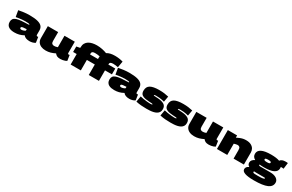

<svg xmlns="http://www.w3.org/2000/svg" viewBox="258 -2682 7362 4834"><g transform="rotate(30 3939.0 -265.0)"><path d="M28 -165Q28 -218 52 -252Q76 -286 130 -305Q184 -324 273.5 -332Q363 -340 493 -343V-345Q493 -363 461 -368Q429 -373 362 -373Q324 -373 274.5 -368.5Q225 -364 178 -357Q131 -350 99 -343L68 -525Q136 -539 217.5 -549.5Q299 -560 382 -560Q527 -560 616 -537.5Q705 -515 745.5 -468.5Q786 -422 786 -350V-233Q786 -210 793.5 -201Q801 -192 811 -192Q817 -192 825 -192.5Q833 -193 840 -196L864 -37Q833 -14 789.5 -2Q746 10 701 10Q641 10 595.5 -7.5Q550 -25 527 -59Q460 -22 397 -6Q334 10 259 10Q218 10 177 2.5Q136 -5 102.5 -24Q69 -43 48.5 -77.5Q28 -112 28 -165ZM337 -170Q337 -156 349.5 -147Q362 -138 384 -138Q397 -138 418.5 -142.5Q440 -147 461 -155.5Q482 -164 493 -175V-217Q426 -215 392.5 -209.5Q359 -204 348 -194.5Q337 -185 337 -170Z M1171 10Q1093 10 1035.5 -15.5Q978 -41 946.5 -88Q915 -135 915 -198V-550H1215V-292Q1215 -240 1237.5 -218.5Q1260 -197 1297 -197Q1321 -197 1343 -201Q1365 -205 1399 -217V-550H1699V-223Q1699 -207 1707.5 -199.5Q1716 -192 1728 -192Q1742 -192 1753 -197L1777 -37Q1759 -24 1729 -13.5Q1699 -3 1664.5 3.5Q1630 10 1597 10Q1533 10 1498.5 -7.5Q1464 -25 1438 -60Q1370 -26 1307.5 -8Q1245 10 1171 10Z M1895 0V-305H1791V-464L1895 -484V-500Q1895 -571 1922.5 -619Q1950 -667 1997 -695.5Q2044 -724 2104 -737Q2164 -750 2230 -750Q2310 -750 2387.5 -734Q2465 -718 2523 -694Q2608 -750 2756 -750Q2817 -750 2878.5 -741.5Q2940 -733 2991 -717L2959 -536Q2933 -543 2891 -548Q2849 -553 2817 -553Q2771 -553 2744.5 -539Q2718 -525 2718 -494V-474H2919V-305H2718V0H2422V-305H2191V0ZM2191 -464H2422V-500Q2422 -522 2425 -543Q2393 -551 2354.5 -554.5Q2316 -558 2284 -558Q2191 -558 2191 -498Z M2929 -165Q2929 -218 2953 -252Q2977 -286 3031 -305Q3085 -324 3174.5 -332Q3264 -340 3394 -343V-345Q3394 -363 3362 -368Q3330 -373 3263 -373Q3225 -373 3175.5 -368.5Q3126 -364 3079 -357Q3032 -350 3000 -343L2969 -525Q3037 -539 3118.5 -549.5Q3200 -560 3283 -560Q3428 -560 3517 -537.5Q3606 -515 3646.5 -468.5Q3687 -422 3687 -350V-233Q3687 -210 3694.5 -201Q3702 -192 3712 -192Q3718 -192 3726 -192.5Q3734 -193 3741 -196L3765 -37Q3734 -14 3690.5 -2Q3647 10 3602 10Q3542 10 3496.5 -7.5Q3451 -25 3428 -59Q3361 -22 3298 -6Q3235 10 3160 10Q3119 10 3078 2.5Q3037 -5 3003.5 -24Q2970 -43 2949.5 -77.5Q2929 -112 2929 -165ZM3238 -170Q3238 -156 3250.5 -147Q3263 -138 3285 -138Q3298 -138 3319.5 -142.5Q3341 -147 3362 -155.5Q3383 -164 3394 -175V-217Q3327 -215 3293.5 -209.5Q3260 -204 3249 -194.5Q3238 -185 3238 -170Z M3796 -19 3825 -186Q3868 -175 3923.5 -166Q3979 -157 4034 -152Q4089 -147 4127 -147Q4152 -147 4166.5 -151Q4181 -155 4181 -162Q4181 -173 4151.5 -175.5Q4122 -178 4075 -180Q4028 -182 3975 -190Q3892 -204 3852 -239.5Q3812 -275 3812 -348Q3812 -464 3894.5 -512Q3977 -560 4151 -560Q4236 -560 4299.5 -551.5Q4363 -543 4426 -528L4397 -364Q4363 -373 4329.5 -380Q4296 -387 4252.5 -391.5Q4209 -396 4145 -396Q4123 -396 4109.5 -391.5Q4096 -387 4096 -379Q4096 -372 4107.5 -370Q4119 -368 4148.5 -367Q4178 -366 4232 -362Q4342 -354 4405.5 -314.5Q4469 -275 4469 -186Q4469 -131 4446 -95.5Q4423 -60 4384 -38.5Q4345 -17 4297 -6.5Q4249 4 4198.5 7Q4148 10 4102 10Q4029 10 3953 4.5Q3877 -1 3796 -19Z M4495 -19 4524 -186Q4567 -175 4622.5 -166Q4678 -157 4733 -152Q4788 -147 4826 -147Q4851 -147 4865.5 -151Q4880 -155 4880 -162Q4880 -173 4850.5 -175.5Q4821 -178 4774 -180Q4727 -182 4674 -190Q4591 -204 4551 -239.5Q4511 -275 4511 -348Q4511 -464 4593.5 -512Q4676 -560 4850 -560Q4935 -560 4998.5 -551.5Q5062 -543 5125 -528L5096 -364Q5062 -373 5028.5 -380Q4995 -387 4951.5 -391.5Q4908 -396 4844 -396Q4822 -396 4808.5 -391.5Q4795 -387 4795 -379Q4795 -372 4806.5 -370Q4818 -368 4847.5 -367Q4877 -366 4931 -362Q5041 -354 5104.5 -314.5Q5168 -275 5168 -186Q5168 -131 5145 -95.5Q5122 -60 5083 -38.5Q5044 -17 4996 -6.5Q4948 4 4897.5 7Q4847 10 4801 10Q4728 10 4652 4.5Q4576 -1 4495 -19Z M5488 10Q5410 10 5352.5 -15.5Q5295 -41 5263.5 -88Q5232 -135 5232 -198V-550H5532V-292Q5532 -240 5554.5 -218.5Q5577 -197 5614 -197Q5638 -197 5660 -201Q5682 -205 5716 -217V-550H6016V-223Q6016 -207 6024.5 -199.5Q6033 -192 6045 -192Q6059 -192 6070 -197L6094 -37Q6076 -24 6046 -13.5Q6016 -3 5981.5 3.5Q5947 10 5914 10Q5850 10 5815.5 -7.5Q5781 -25 5755 -60Q5687 -26 5624.5 -8Q5562 10 5488 10Z M6148 0V-550H6417V-486Q6469 -511 6510.5 -527.5Q6552 -544 6591.5 -552Q6631 -560 6676 -560Q6765 -560 6821.5 -530.5Q6878 -501 6905 -454Q6932 -407 6932 -352V0H6632V-244Q6632 -303 6610.5 -326Q6589 -349 6553 -349Q6531 -349 6505 -343Q6479 -337 6448 -327V0Z M7346 220Q6995 220 6995 94Q6995 63 7013.5 35Q7032 7 7080 -15Q7052 -31 7037 -54.5Q7022 -78 7022 -113Q7022 -156 7049 -187.5Q7076 -219 7123 -240Q7037 -286 7037 -376Q7037 -561 7404 -561Q7561 -561 7651 -527Q7691 -590 7805 -590Q7826 -590 7842.5 -589Q7859 -588 7872 -586L7849 -408Q7836 -411 7819 -412.5Q7802 -414 7788 -414Q7776 -414 7767 -412Q7771 -395 7771 -376Q7771 -191 7404 -191Q7332 -191 7274 -198Q7272 -192 7272 -185Q7272 -163 7310 -163H7605Q7720 -163 7786 -118Q7852 -73 7852 -2Q7852 112 7730 166Q7608 220 7346 220ZM7404 -341Q7450 -341 7471 -349Q7492 -357 7492 -376Q7492 -396 7471 -403.5Q7450 -411 7404 -411Q7358 -411 7337 -403.5Q7316 -396 7316 -376Q7316 -357 7337 -349Q7358 -341 7404 -341ZM7233 36Q7233 51 7243.5 58.5Q7254 66 7285 68.5Q7316 71 7376 71Q7472 71 7518 63Q7564 55 7564 39Q7564 31 7560.5 27.5Q7557 24 7539.5 23.5Q7522 23 7479 23H7353Q7322 23 7293.5 22.5Q7265 22 7239 20Q7233 28 7233 36Z"/></g></svg>

Font: Georama ExtraExtended Black
Style: Regular
Weight: 900
Width: 8
Designer: Jean-Baptiste Levee
Foundry: Production Type
Version: Version 1.000